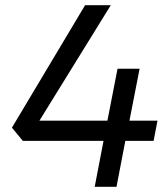

<svg xmlns="http://www.w3.org/2000/svg" viewBox="-20 -720 647 740"><path d="M572 -177H463L429 0H345L379 -177H68L26 -228L308 -700H407L132 -255H394L433 -455H518L479 -255H587Z"/></svg>

Font: REM Light
Style: Italic
Weight: 300
Italic angle: -11°
Designer: Octavio Pardo
Foundry: Ashler Design
Version: Version 1.005;gftools[0.9.28]